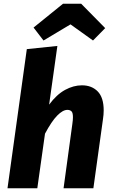

<svg xmlns="http://www.w3.org/2000/svg" viewBox="-20 -1004 613 1024"><path d="M20 0 123 -742 286 -759 242 -446Q282 -500 327 -524.5Q372 -549 417 -549Q469 -549 501 -516.5Q533 -484 533 -415Q533 -404 532 -392Q531 -380 529 -367L478 0H319L366 -344Q369 -365 369 -379Q369 -403 361 -410.5Q353 -418 339 -418Q315 -418 285 -387.5Q255 -357 220 -291L179 0ZM212 -788 159 -857 316 -984H413L541 -854L476 -788L356 -874Z"/></svg>

Font: Szlgxwxxxixliatcpuztgldltzi
Style: Regular
Weight: 700
Italic angle: -8°
Designer: Carrois Corporate & Edenspiekermann
Foundry: Carrois Corporate GbR & Edenspiekermann AG
Version: Version 2.001